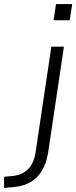

<svg xmlns="http://www.w3.org/2000/svg" viewBox="-134 -729 376 946"><path d="M130 -629 142 -709H222L209 -629ZM-114 197V142L-71 138Q-24 133 5 103.5Q34 74 42 17L119 -499H181L104 17Q98 59 84 90Q70 121 48.5 143Q27 165 -2.5 177.5Q-32 190 -69 193Z"/></svg>

Font: Nunitoga
Style: Light Italic
Weight: 300
Italic angle: -9°
Designer: Vernon Adams
Foundry: Vernon Adams
Version: Version 1.0